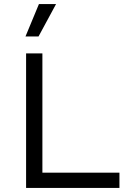

<svg xmlns="http://www.w3.org/2000/svg" viewBox="-20 -922 638 942"><path d="M188 -75H566V0H108V-660H188ZM171 -902H255L169 -743H105Z"/></svg>

Font: Work Sans
Style: Regular
Weight: 400
Designer: Wei Huang
Foundry: Wei Huang
Version: Version 2.006; ttfautohint (v1.8.1.43-b0c9)